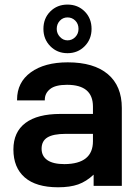

<svg xmlns="http://www.w3.org/2000/svg" viewBox="-20 -792 593 818"><path d="M499 -332V0H378.9V-47.9Q347.7 -18.6 313 -6.3Q278.3 5.9 227.5 5.9Q133.8 5.9 85.4 -36.1Q37.1 -78.1 37.1 -155.3Q37.1 -229.5 88.4 -268.1Q139.6 -306.6 237.3 -306.6H376V-337.9Q376 -430.7 265.6 -430.7Q215.8 -430.7 193.4 -412.6Q170.9 -394.5 170.9 -367.2V-364.3H52.7V-367.2Q52.7 -441.4 111.3 -483.9Q169.9 -526.4 268.6 -526.4Q379.9 -526.4 439.5 -476.1Q499 -425.8 499 -332ZM376 -190.4V-221.7H259.8Q207 -221.7 182.1 -206.5Q157.2 -191.4 157.2 -158.2Q157.2 -127 181.6 -109.9Q206.1 -92.8 254.9 -92.8Q376 -93.8 376 -190.4ZM165 -668.9Q165 -713.9 194.3 -743.2Q223.6 -772.5 267.6 -772.5Q311.5 -772.5 340.8 -743.2Q370.1 -713.9 370.1 -668.9Q370.1 -625 340.8 -595.2Q311.5 -565.4 267.6 -565.4Q223.6 -565.4 194.3 -595.2Q165 -625 165 -668.9ZM314.5 -668.9Q314.5 -690.4 300.8 -704.1Q287.1 -717.8 267.6 -717.8Q248 -717.8 234.9 -703.6Q221.7 -689.5 221.7 -668.9Q221.7 -649.4 235.4 -634.8Q249 -620.1 267.6 -620.1Q287.1 -620.1 300.8 -634.3Q314.5 -648.4 314.5 -668.9Z"/></svg>

Font: Altinn-DIN Exp
Style: DINExp-Bold
Weight: 700
Width: 7
Designer: Charles Nix
Foundry: Altinn
Version: Version 2.00